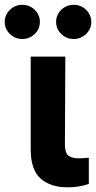

<svg xmlns="http://www.w3.org/2000/svg" viewBox="-59 -785 405 811"><path d="M70.7 -545.9H217L215.2 -170.5Q216 -138.3 230.6 -127.2Q245.2 -116.2 273 -116.2Q287.2 -116.2 297.6 -117.2Q307.9 -118.2 316.2 -118.9V-8.2Q297.6 -1.6 274.5 2.4Q251.5 6.4 226.2 6.2Q154.8 6.4 112.8 -30.6Q70.8 -67.6 70.7 -152.9ZM252.2 -620.3Q221.5 -620.3 199.8 -641.5Q178 -662.6 178 -692.5Q178 -722.4 199.8 -743.5Q221.6 -764.6 252.3 -764.6Q283 -764.6 304.7 -743.5Q326.5 -722.3 326.5 -692.5Q326.5 -662.6 304.7 -641.5Q282.9 -620.3 252.2 -620.3ZM35.2 -620.3Q4.5 -620.3 -17.2 -641.5Q-39 -662.6 -39 -692.5Q-39 -722.4 -17.2 -743.5Q4.6 -764.6 35.3 -764.6Q66 -764.6 87.7 -743.5Q109.5 -722.3 109.5 -692.5Q109.5 -662.6 87.7 -641.5Q65.9 -620.3 35.2 -620.3Z"/></svg>

Font: GitLab Sans
Style: Regular
Weight: 400
Designer: Rasmus Andersson
Foundry: Modifications by GitLab B.V., manufactured by rsms
Version: Version 4.000;git-c8fb6b7